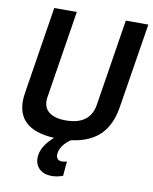

<svg xmlns="http://www.w3.org/2000/svg" viewBox="-98 -773 846 1065"><g transform="rotate(10 325.0 -240.0)"><path d="M271 10Q155 10 96.5 -33Q38 -76 38 -161Q38 -173 39 -184.5Q40 -196 43 -214L120 -700H247L169 -209Q160 -155 191.5 -126Q223 -97 290 -97Q428 -97 446 -214L523 -700H650L573 -219Q554 -102 480 -46Q406 10 271 10ZM274 -14 348 0Q312 22 294.5 48Q277 74 277 99Q277 114 285.5 122.5Q294 131 310 131Q318 131 324.5 129.5Q331 128 337 126L330 208Q317 213 301 216.5Q285 220 269 220Q238 220 217 209.5Q196 199 184.5 180Q173 161 173 136Q173 95 200 57Q227 19 274 -14Z"/></g></svg>

Font: Georama ExtraCondensed Thin SemiBold
Style: Italic
Weight: 600
Italic angle: -9°
Version: Version 1.001